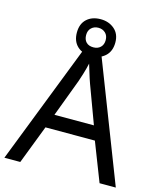

<svg xmlns="http://www.w3.org/2000/svg" viewBox="-127 -970 893 1062"><g transform="rotate(15 319.5 -439.0)"><path d="M545 0 459 -221H176L91 0H0L279 -717H360L638 0ZM352 -517Q349 -525 342 -546Q335 -567 328.5 -589.5Q322 -612 318 -624Q311 -593 302 -563.5Q293 -534 287 -517L206 -301H432ZM317 -667Q268 -667 238 -695Q208 -723 208 -773Q208 -823 238 -850.5Q268 -878 317 -878Q364 -878 396 -850.5Q428 -823 428 -774Q428 -723 396.5 -695Q365 -667 317 -667ZM317 -717Q342 -717 357.5 -732Q373 -747 373 -773Q373 -799 357 -814Q341 -829 317 -829Q293 -829 277 -814Q261 -799 261 -773Q261 -747 275.5 -732Q290 -717 317 -717Z"/></g></svg>

Font: Noto Sans Palmyrene
Style: Regular
Weight: 400
Designer: Monotype Design Team
Foundry: Monotype Imaging Inc.
Version: Version 2.001; ttfautohint (v1.8.4.7-5d5b)